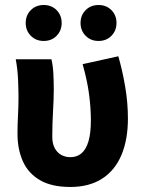

<svg xmlns="http://www.w3.org/2000/svg" viewBox="-20 -732 572 764"><path d="M259.8 12Q185.9 12 139.4 -14.9Q92.8 -41.8 71.2 -89.8Q49.6 -137.9 49.6 -199.6Q49.6 -236.2 51.6 -272Q53.6 -307.7 53.6 -343.5Q53.6 -373.3 51.9 -414.3Q50.2 -455.2 42.7 -496.1H184.7Q190.6 -471.1 192.3 -439.9Q194 -408.6 194 -373.6Q194 -342.8 191 -289.8Q188 -236.8 188 -187.4Q188 -160.9 197.7 -142.8Q207.3 -124.7 223.5 -115.7Q239.8 -106.6 260.1 -106.6Q286.5 -106.6 304.6 -122.2Q322.7 -137.8 332.2 -170.1Q341.6 -202.3 341.6 -253.1Q341.6 -301.1 334.6 -355.5Q327.6 -409.9 308.8 -476.7L450.9 -508.1Q467.8 -448.7 478.4 -385.5Q489 -322.4 489 -260.3Q489 -176 463 -114.7Q437 -53.4 385.7 -20.7Q334.5 12 259.8 12ZM153.9 -569Q122.8 -569 102.5 -589.7Q82.3 -610.3 82.3 -640.6Q82.3 -671.1 102.5 -691.6Q122.8 -712.1 153.9 -712.1Q185.2 -712.1 205.3 -691.6Q225.4 -671.1 225.4 -640.6Q225.4 -610.3 205.3 -589.7Q185.2 -569 153.9 -569ZM372 -569Q340.9 -569 320.7 -589.7Q300.5 -610.3 300.5 -640.6Q300.5 -671.1 320.7 -691.6Q340.9 -712.1 372 -712.1Q403.3 -712.1 423.5 -691.6Q443.6 -671.1 443.6 -640.6Q443.6 -610.3 423.5 -589.7Q403.3 -569 372 -569Z"/></svg>

Font: Source Sans 3 VF
Style: Regular
Weight: 200
Designer: Paul D. Hunt
Foundry: Adobe
Version: Version 3.046;hotconv 1.0.118;makeotfexe 2.5.65603